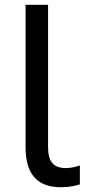

<svg xmlns="http://www.w3.org/2000/svg" viewBox="-20 -770 375 803"><path d="M87 -152C87 -47 132 13 234 13C267 13 293 8 314 1V-78C297 -72 276 -67 256 -67C202 -67 181 -95 181 -156V-750H87Z"/></svg>

Font: Bounded Light
Style: Regular
Weight: 300
Designer: Vlad Churkin
Version: Version 3.0